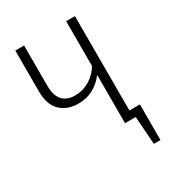

<svg xmlns="http://www.w3.org/2000/svg" viewBox="-164 -615 768 851"><g transform="rotate(-30 220.0 -189.5)"><path d="M352.1 -39.1H405.8V143.1H372.1L361.8 0H307.1V-247.1Q254.4 -178.2 172.9 -178.2Q116.7 -178.2 81.8 -211.4Q46.9 -244.6 46.9 -314V-522H91.8V-315.9Q91.8 -216.8 179.2 -216.8Q218.3 -216.8 252.2 -237.5Q286.1 -258.3 307.1 -292V-522H352.1Z"/></g></svg>

Font: Fira Sans Compressed ExtraLight
Style: Regular
Weight: 250
Width: 1
Designer: Carrois Corporate & Edenspiekermann AG
Foundry: Carrois Corporate GbR & Edenspiekermann AG
Version: Version 4.203;PS 004.203;hotconv 1.0.88;makeotf.lib2.5.64775